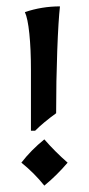

<svg xmlns="http://www.w3.org/2000/svg" viewBox="-20 -567 279 602"><path d="M77 -349Q77 -413 72 -461.5Q67 -510 58 -529Q111 -547 168 -547Q163 -503 159.5 -408.5Q156 -314 156 -212Q116 -183 90 -157H77ZM47 -57Q78 -97 119 -130Q153 -91 192 -57Q158 -17 119 15Q87 -25 47 -57Z"/></svg>

Font: Mirza
Style: Regular
Weight: 400
Designer: Arabic design by Kourosh Beigpour, Latin design by Eduardo Tunni, engineering by Lasse Fister
Version: Version 1.000